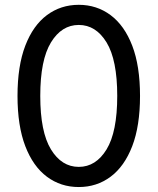

<svg xmlns="http://www.w3.org/2000/svg" viewBox="-20 -752 642 782"><path d="M144 -361.3Q144 -507.8 187.5 -579.1Q231 -650.4 300.8 -650.4Q370.6 -650.4 414.1 -579.1Q457.5 -507.8 457.5 -361.3Q457.5 -214.8 414.1 -143.6Q370.6 -72.3 300.8 -72.3Q231 -72.3 187.5 -143.6Q144 -214.8 144 -361.3ZM51.3 -361.3Q51.3 -239.3 83 -156.7Q114.7 -74.2 171.1 -32.2Q227.5 9.8 300.8 9.8Q374 9.8 430.4 -32.2Q486.8 -74.2 518.6 -156.7Q550.3 -239.3 550.3 -361.3Q550.3 -483.4 518.6 -565.9Q486.8 -648.4 430.4 -690.4Q374 -732.4 300.8 -732.4Q227.5 -732.4 171.1 -690.4Q114.7 -648.4 83 -565.9Q51.3 -483.4 51.3 -361.3Z"/></svg>

Font: Giphurs
Style: Regular
Weight: 400
Version: Version 2.010